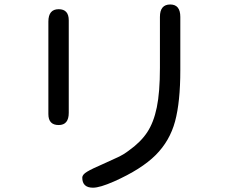

<svg xmlns="http://www.w3.org/2000/svg" viewBox="-20 -786 1040 874"><path d="M354.5 22.5Q354.5 8.8 376.5 -4.4Q398.4 -17.6 448.2 -39.1Q490.2 -57.6 517.6 -70.8Q544.9 -84 566.4 -100.6Q620.1 -138.7 649.9 -183.6Q679.7 -228.5 693.8 -297.4Q708 -366.2 708 -476.6V-709Q708 -765.6 754.9 -765.6Q800.8 -765.6 800.8 -709V-466.8Q800.8 -322.3 776.9 -233.4Q752.9 -144.5 688.5 -80.1Q624 -15.6 499 40Q434.6 68.4 403.3 68.4Q354.5 68.4 354.5 22.5ZM200.2 -266.6V-687.5Q200.2 -744.1 247.1 -744.1Q293 -744.1 293 -693.4V-272.5Q293 -216.8 247.1 -216.8Q200.2 -216.8 200.2 -266.6Z"/></svg>

Font: jf-openhuninn-2.1
Style: Regular
Weight: 400
Designer: [Kosugi Maru]
Designed by MOTOYA      

[Varela Round]
Joe Prince (Latin component); Avraham Cornfeld (Hebrew component)
Foundry: justfont Co., Ltd.
Version: 2.1